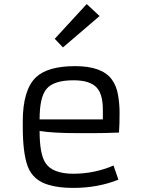

<svg xmlns="http://www.w3.org/2000/svg" viewBox="-20 -917 706 947"><path d="M564 -30.8Q462.9 9.8 340.8 9.8Q270 9.8 220.7 -4.9Q142.1 -27.3 116.2 -97.7Q92.3 -163.6 92.3 -293V-317.9Q92.3 -472.7 156.7 -535.2Q214.8 -590.8 350.6 -590.8Q482.9 -590.8 531.2 -525.4Q554.7 -493.7 562.3 -448.5Q569.8 -403.3 569.8 -362.3Q569.8 -298.3 566.9 -263.2Q498 -260.3 443.4 -260.3Q443.4 -260.3 364.7 -260.3Q241.7 -260.3 175.3 -271Q175.3 -158.7 203.6 -114.3Q238.3 -60.1 341.8 -60.1Q445.3 -60.1 540 -100.6ZM487.3 -328.1V-375Q487.3 -451.7 457.5 -484.4Q424.3 -521 342.8 -521Q245.1 -521 209.5 -478.5Q175.3 -438 175.3 -328.1ZM250 -725.6 407.7 -897 471.2 -837.9 290.5 -683.1Z"/></svg>

Font: Armata
Style: Regular
Weight: 400
Designer: Viktoriya Grabowska
Foundry: Viktoriya Grabowska
Version: Version 1.002